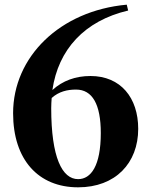

<svg xmlns="http://www.w3.org/2000/svg" viewBox="-20 -784 648 821"><path d="M314 -18C246 -18 199 -110 199 -322C199 -337 200 -351 201 -365C232 -393 269 -401 305 -401C375 -401 411 -338 411 -215C411 -75 369 -18 314 -18ZM522 -764C235 -738 36 -540 36 -300C36 -101 144 17 314 17C474 17 571 -87 571 -233C571 -366 496 -459 367 -459C303 -459 248 -439 204 -399C229 -572 341 -695 528 -739Z"/></svg>

Font: Noto Serif KR Black
Style: Regular
Weight: 900
Version: Version 1.001;PS 1.001;hotconv 16.6.54;makeotf.lib2.5.65590